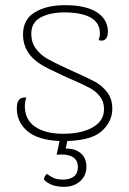

<svg xmlns="http://www.w3.org/2000/svg" viewBox="-20 -533 500 742"><path d="M240 12 234 41Q272 41 293 60Q314 79 314 111Q314 146 289.5 167.5Q265 189 228 189Q176 189 150 161V159Q150 154 153.5 148Q157 142 162 139Q174 149 187.5 155Q201 161 224 161Q250 161 265.5 149Q281 137 281 113Q281 64 216 64L199 65L210 12Q125 8 85 -27Q45 -62 45 -114Q45 -138 54 -148Q63 -158 82 -156Q76 -141 76 -124Q76 -70 116 -43Q156 -16 224 -16Q295 -16 338.5 -41Q382 -66 382 -111Q382 -140 367 -159.5Q352 -179 329.5 -191.5Q307 -204 266 -222Q251 -228 221 -242Q212 -246 164 -269.5Q116 -293 92.5 -325Q69 -357 69 -400Q69 -458 114.5 -485.5Q160 -513 231 -513Q312 -513 354.5 -485.5Q397 -458 397 -410Q397 -387 384 -379Q380 -376 373 -376Q369 -376 361 -378Q366 -389 366 -404Q366 -445 330.5 -465Q295 -485 229 -485Q173 -485 137 -465.5Q101 -446 101 -403Q101 -368 119 -344.5Q137 -321 161 -307Q185 -293 237 -269L272 -253Q320 -232 348 -216.5Q376 -201 395 -175.5Q414 -150 414 -113Q414 -64 374.5 -27.5Q335 9 240 12Z"/></svg>

Font: Arima Madurai Thin
Style: Regular
Weight: 250
Designer: Joana Correia and Natanael Gama
Foundry: NDISCOVER
Version: Version 1.019; ttfautohint (v1.5) -l 7 -r 28 -G 50 -x 13 -D 